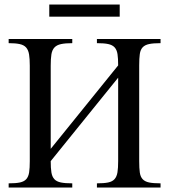

<svg xmlns="http://www.w3.org/2000/svg" viewBox="-20 -836 754 856"><path d="M412.1 0V-18.6Q443.4 -18.6 462.2 -22.5Q481 -26.4 490.7 -37.4Q500.5 -48.3 503.7 -67.6Q506.8 -86.9 506.8 -117.7V-489.7L206.1 -117.7Q206.1 -86.4 209.2 -67.1Q212.4 -47.9 222.4 -37.1Q232.4 -26.4 251.5 -22.5Q270.5 -18.6 302.2 -18.6V0H18.6V-18.6Q50.3 -18.6 68.8 -22.5Q87.4 -26.4 97.2 -37.4Q106.9 -48.3 109.9 -67.6Q112.8 -86.9 112.8 -117.7V-543.5Q112.8 -573.7 109.6 -593.3Q106.4 -612.8 96.7 -624Q86.9 -635.3 68.1 -639.4Q49.3 -643.6 18.6 -643.6V-662.1H302.2V-643.6Q271 -643.6 252 -639.4Q232.9 -635.3 222.7 -624.3Q212.4 -613.3 209.2 -593.8Q206.1 -574.2 206.1 -543.5V-172.4L506.8 -544.4Q506.8 -575.2 503.9 -594.5Q501 -613.8 491 -624.8Q481 -635.7 462.4 -639.6Q443.8 -643.6 412.1 -643.6V-662.1H695.8V-643.6Q663.6 -643.6 644.8 -639.6Q626 -635.7 616 -625Q606 -614.3 603.3 -595Q600.6 -575.7 600.6 -544.4V-117.7Q600.6 -86.4 603.3 -67.1Q606 -47.9 616 -37.1Q626 -26.4 644.8 -22.5Q663.6 -18.6 695.8 -18.6V0ZM199.7 -761.7V-815.9H513.7V-761.7Z"/></svg>

Font: Doulos SIL Compact
Style: Regular
Weight: 400
Designer: Walt Agee, Victor Gaultney, Peter Martin, Debbi Hosken
Foundry: SIL International
Version: Version 4.110; 2011; Maintenance release ; LnSpcTght